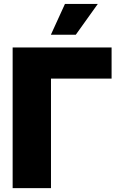

<svg xmlns="http://www.w3.org/2000/svg" viewBox="-20 -973 623 993"><path d="M557.1 -727.5V-566.4H243.7V0H45.4V-727.5ZM243.2 -793.5 315.9 -952.6H485.8L372.1 -793.5Z"/></svg>

Font: Inter 17pt Black
Style: Regular
Weight: 900
Version: Version 4.001;git-66647c0bb